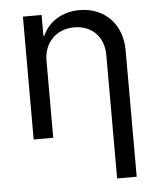

<svg xmlns="http://www.w3.org/2000/svg" viewBox="-54 -599 705 850"><g transform="rotate(-5 299.0 -174.5)"><path d="M166 -343C166 -423 222 -479 300 -479C380 -479 432 -425 432 -344V204H519V-358C519 -473 443 -553 331 -553C254 -553 192 -514 166 -453H162V-546H79V0H166Z"/></g></svg>

Font: Wafeq
Style: Regular
Weight: 400
Designer: Rasmus Andersson & Azza Alameddine
Foundry: Google & TypeTogether
Version: Version 3.000;FEAKit 1.0